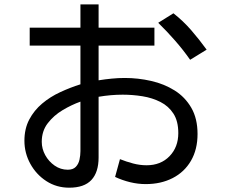

<svg xmlns="http://www.w3.org/2000/svg" viewBox="-20 -828 1040 887"><path d="M299.8 39.1Q241.2 39.1 194.3 8.8Q147.5 -21.5 120.1 -71.3Q92.8 -121.1 92.8 -177.7Q92.8 -233.4 115.2 -275.9Q137.7 -318.4 174.8 -349.6Q211.9 -380.9 258.3 -402.3Q304.7 -423.8 351.6 -438.5V-617.2H117.2V-700.2H351.6V-807.6H435.5V-700.2H693.4V-617.2H435.5V-457Q465.8 -461.9 496.1 -464.8Q526.4 -467.8 556.6 -467.8Q618.2 -467.8 678.2 -454.1Q738.3 -440.4 786.6 -410.2Q835 -379.9 863.8 -330.1Q892.6 -280.3 892.6 -209Q892.6 -137.7 862.3 -85.4Q832 -33.2 777.8 -5.4Q723.6 22.5 653.3 22.5Q617.2 22.5 581.1 13.7Q544.9 4.9 511.7 -10.7L534.2 -92.8Q563.5 -81.1 594.7 -72.8Q626 -64.5 657.2 -64.5Q722.7 -64.5 763.2 -106.4Q803.7 -148.4 803.7 -212.9Q803.7 -268.6 781.2 -303.2Q758.8 -337.9 721.2 -356.9Q683.6 -376 638.2 -383.3Q592.8 -390.6 546.9 -390.6Q519.5 -390.6 491.7 -388.2Q463.9 -385.7 435.5 -380.9V-100.6Q435.5 -32.2 402.3 3.4Q369.1 39.1 299.8 39.1ZM858.4 -551.8Q826.2 -597.7 788.6 -640.6Q751 -683.6 710.9 -722.7L781.2 -766.6Q826.2 -731.4 863.8 -688Q901.4 -644.5 934.6 -598.6ZM293 -43.9Q317.4 -43.9 330.1 -57.1Q342.8 -70.3 347.2 -90.3Q351.6 -110.4 351.6 -129.9V-358.4Q310.5 -343.8 269.5 -319.3Q228.5 -294.9 200.7 -258.8Q172.9 -222.7 172.9 -172.9Q172.9 -140.6 189 -111.3Q205.1 -82 232.4 -63Q259.8 -43.9 293 -43.9Z"/></svg>

Font: Kosugi
Style: Regular
Weight: 400
Version: Version 4.002